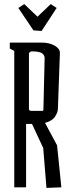

<svg xmlns="http://www.w3.org/2000/svg" viewBox="-20 -919 359 942"><path d="M184 -767 144 -770 70 -880 99 -899 164 -837 229 -899 258 -880ZM108 0H50V-669L28 -681V-710H184Q222 -710 247.5 -695.5Q273 -681 274 -661L264 -384Q264 -369 250.5 -347.5Q237 -326 201 -316L260 -206L281 0L208 3L192 -193L137 -311H108ZM134 -375H187Q193 -375 193 -381L199 -634Q199 -648 186.5 -657.5Q174 -667 134 -667Q122 -663 122 -655V-383Q122 -380 125.5 -377.5Q129 -375 134 -375Z"/></svg>

Font: Bahiana
Style: Regular
Weight: 400
Designer: Pablo Cosgaya & Dani Raskovsky
Foundry: Pablo Cosgaya & Dani Raskovsky
Version: Version 1.005